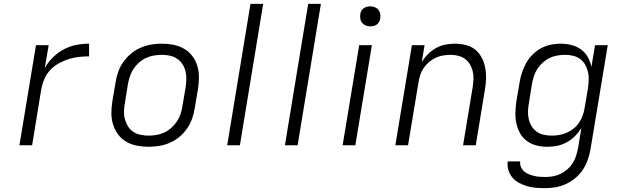

<svg xmlns="http://www.w3.org/2000/svg" viewBox="-20 -755 3240 998"><path d="M81 0 167 -520H233L213 -402Q230 -432 256 -457.5Q282 -483 312.5 -499Q343 -515 376.5 -521.5Q410 -528 443 -528V-462Q416 -462 389.5 -459Q363 -456 337.5 -448Q312 -440 286.5 -426Q261 -412 241.5 -391.5Q222 -371 211 -345.5Q200 -320 195 -294L147 0Z M752 8Q721 8 691 2Q661 -4 636 -18.5Q611 -33 594 -56Q577 -79 568 -107Q559 -135 559 -166Q559 -197 564 -228L581 -328Q585 -355 594.5 -382Q604 -409 621.5 -433.5Q639 -458 662 -477Q685 -496 712 -507.5Q739 -519 766.5 -523.5Q794 -528 821 -528Q852 -528 882 -522Q912 -516 937 -501.5Q962 -487 979.5 -464Q997 -441 1005.5 -413Q1014 -385 1014 -354Q1014 -323 1009 -292L992 -192Q988 -165 978.5 -138Q969 -111 952 -86.5Q935 -62 912 -43Q889 -24 862 -12.5Q835 -1 807 3.5Q779 8 752 8ZM752 -50Q772 -50 793 -53.5Q814 -57 833.5 -66Q853 -75 870 -90Q887 -105 899 -123Q911 -141 918 -161Q925 -181 928 -202L945 -302Q948 -323 948.5 -344.5Q949 -366 944 -385.5Q939 -405 928 -422Q917 -439 900.5 -450Q884 -461 863.5 -465.5Q843 -470 822 -470Q802 -470 780.5 -466.5Q759 -463 739.5 -454Q720 -445 703 -430Q686 -415 674 -397Q662 -379 655.5 -359Q649 -339 645 -318L629 -218Q625 -197 624.5 -175.5Q624 -154 629.5 -134.5Q635 -115 645.5 -98Q656 -81 672.5 -70Q689 -59 710 -54.5Q731 -50 752 -50Z M1161 0 1282 -735H1348L1227 0Z M1461 0 1582 -735H1648L1527 0Z M1761 0 1847 -520H1913L1827 0ZM1905 -618Q1892 -618 1881 -622.5Q1870 -627 1862.5 -636Q1855 -645 1853 -657.5Q1851 -670 1853 -683Q1854 -691 1859 -699.5Q1864 -708 1871.5 -713Q1879 -718 1887.5 -720Q1896 -722 1904 -722Q1917 -722 1928.5 -717.5Q1940 -713 1947 -704Q1954 -695 1956.5 -682.5Q1959 -670 1956 -657Q1955 -649 1950 -640.5Q1945 -632 1938 -627Q1931 -622 1922 -620Q1913 -618 1905 -618Z M2035 0 2121 -520H2187L2172 -431Q2185 -454 2204 -473Q2223 -492 2246 -505Q2269 -518 2294.5 -523Q2320 -528 2344 -528Q2373 -528 2401 -521Q2429 -514 2449.5 -497.5Q2470 -481 2483 -457Q2496 -433 2501.5 -406Q2507 -379 2506.5 -350Q2506 -321 2501 -292L2453 0H2387L2437 -302Q2440 -322 2441 -343Q2442 -364 2437.5 -383.5Q2433 -403 2423 -420Q2413 -437 2397.5 -448.5Q2382 -460 2362.5 -465Q2343 -470 2322 -470Q2302 -470 2282 -466.5Q2262 -463 2244 -454.5Q2226 -446 2209.5 -432Q2193 -418 2181.5 -400.5Q2170 -383 2164 -364Q2158 -345 2155 -325L2101 0Z M2812 223Q2788 223 2764.5 221Q2741 219 2719.5 212.5Q2698 206 2678 195.5Q2658 185 2644 168.5Q2630 152 2623 130Q2616 108 2619 84H2684Q2682 100 2688 113.5Q2694 127 2704.5 136Q2715 145 2728.5 150.5Q2742 156 2756.5 159.5Q2771 163 2786 164Q2801 165 2816 165Q2836 165 2856.5 161Q2877 157 2896 147.5Q2915 138 2931 123.5Q2947 109 2958 91Q2969 73 2975 53Q2981 33 2985 13L3002 -90Q2988 -67 2968.5 -47.5Q2949 -28 2925 -15Q2901 -2 2875.5 3Q2850 8 2825 8Q2795 8 2768 1Q2741 -6 2719 -22Q2697 -38 2683.5 -62Q2670 -86 2664 -113.5Q2658 -141 2659 -170Q2660 -199 2664 -228L2681 -328Q2685 -353 2693.5 -378.5Q2702 -404 2715 -427.5Q2728 -451 2748 -471Q2768 -491 2792 -504Q2816 -517 2842 -522.5Q2868 -528 2893 -528Q2923 -528 2950.5 -521Q2978 -514 3000 -498Q3022 -482 3035.5 -458Q3049 -434 3054 -407L3073 -520H3139L3049 23Q3044 50 3034.5 77Q3025 104 3009 128Q2993 152 2970 171Q2947 190 2920.5 202Q2894 214 2866.5 218.5Q2839 223 2812 223ZM2848 -50Q2868 -50 2888 -53.5Q2908 -57 2927 -65.5Q2946 -74 2963 -88Q2980 -102 2991 -119Q3002 -136 3009 -155.5Q3016 -175 3019 -195L3036 -295Q3039 -316 3040 -338Q3041 -360 3036.5 -380Q3032 -400 3022 -418Q3012 -436 2996 -448Q2980 -460 2959.5 -465Q2939 -470 2918 -470Q2898 -470 2877 -466.5Q2856 -463 2836.5 -453.5Q2817 -444 2800.5 -429Q2784 -414 2772.5 -396Q2761 -378 2755 -358.5Q2749 -339 2745 -318L2729 -218Q2725 -197 2724.5 -176Q2724 -155 2728.5 -135.5Q2733 -116 2743.5 -99Q2754 -82 2770 -70.5Q2786 -59 2806.5 -54.5Q2827 -50 2848 -50Z"/></svg>

Font: Iosevka Aile Light
Style: Italic
Weight: 300
Italic angle: -9°
Designer: Belleve Invis
Foundry: Belleve Invis
Version: Version 31.1.0; ttfautohint (v1.8.4)